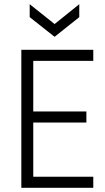

<svg xmlns="http://www.w3.org/2000/svg" viewBox="-20 -898 500 918"><path d="M82 0V-660H139V0ZM92 0V-53H426V0ZM92 -312V-365H393V-312ZM92 -607V-660H426V-607ZM122 -878 241 -783 359 -878V-816L241 -722L122 -816Z"/></svg>

Font: Bricolage Grotesque SemiCondensed ExtraLight
Style: Regular
Weight: 250
Width: 4
Designer: Mathieu Triay
Foundry: Atelier Triay
Version: Version 1.000;gftools[0.9.30]